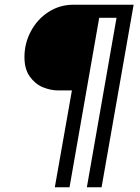

<svg xmlns="http://www.w3.org/2000/svg" viewBox="-20 -719 588 809"><path d="M283 -338H225Q193 -338 160.5 -351.5Q128 -365 105.5 -396.5Q83 -428 83 -478Q83 -537 110.5 -588Q138 -639 185 -669Q232 -699 288 -699H543L408 70H346L471 -644H398L273 70H211Z"/></svg>

Font: KoHo SemiBold
Style: Italic
Weight: 600
Italic angle: -10°
Version: Version 1.000; ttfautohint (v1.6)